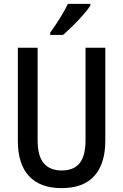

<svg xmlns="http://www.w3.org/2000/svg" viewBox="-20 -960 635 990"><path d="M523 -235Q523 -116 466.5 -53Q410 10 297 10Q187 10 129.5 -52Q72 -114 72 -234V-714H174V-236Q174 -155 206 -118Q238 -81 298 -81Q361 -81 391 -119Q421 -157 421 -237V-714H523ZM446 -931Q433 -911 408 -882.5Q383 -854 355 -826.5Q327 -799 305 -780H239V-792Q265 -828 289.5 -867Q314 -906 330 -940H446Z"/></svg>

Font: Noto Sans Condensed Medium
Style: Regular
Weight: 500
Width: 3
Designer: Monotype Design Team
Foundry: Monotype Imaging Inc.
Version: Version 2.013; ttfautohint (v1.8.4.7-5d5b)